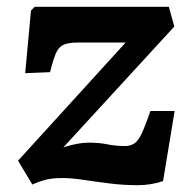

<svg xmlns="http://www.w3.org/2000/svg" viewBox="-20 -532 558 564"><path d="M82 -512H476L492 -454L166 -99Q208 -113 242 -113Q271 -113 295.5 -108Q320 -103 347 -103Q363 -103 374.5 -110.5Q386 -118 396.5 -140.5Q407 -163 422 -206H493L459 0Q424 12 383.5 12Q343 12 303 7Q263 2 226.5 -3.5Q190 -9 163 -9Q131 -9 110.5 -3Q90 3 75 10L33 -60L349 -407H208Q181 -407 166.5 -400.5Q152 -394 144 -375Q136 -356 127 -320L54 -317L71 -501Z"/></svg>

Font: Literata 12pt
Style: Bold Italic
Weight: 700
Italic angle: -2°
Designer: Latin by Veronika Burian and Jose Scaglione. Greek by Irene Vlachou. Cyrillic by Vera Evstafieva
Foundry: TypeTogether
Version: Version 3.002